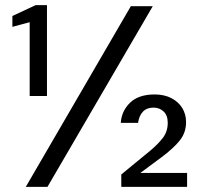

<svg xmlns="http://www.w3.org/2000/svg" viewBox="-20 -724 785 744"><path d="M95 -352V-638L28 -620V-662L118 -704H162V-352ZM80 0 487 -700H572L164 0ZM450 0V-48L562 -140Q591 -164 610.5 -189Q630 -214 630 -248Q630 -277 614 -292Q598 -307 575 -307Q549 -307 534 -291.5Q519 -276 515 -248H448Q451 -294 484 -326Q517 -358 579 -358Q617 -358 644.5 -343.5Q672 -329 686.5 -305Q701 -281 701 -251Q701 -210 676.5 -179.5Q652 -149 605 -114L524 -54H705V0Z"/></svg>

Font: DM Sans 17pt
Style: Regular
Weight: 400
Version: Version 4.004;gftools[0.9.30]